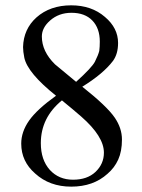

<svg xmlns="http://www.w3.org/2000/svg" viewBox="-20 -696 540 728"><path d="M192.4 -333Q85 -418.9 72.3 -476.6Q67.4 -501 67.4 -517.6Q69.3 -585.9 118.2 -629.9Q169.9 -675.8 250 -675.8Q327.1 -675.8 377.9 -631.8Q427.7 -589.8 427.7 -533.2Q427.7 -491.2 408.2 -464.8Q371.1 -416 292 -367.2Q385.7 -293 415 -250Q442.4 -210 442.4 -167Q442.4 -122.1 428.2 -90.8Q414.1 -59.6 387.7 -37.1Q334 11.7 250 11.7Q168 11.7 113.3 -38.1Q60.5 -84 60.5 -151.4Q60.5 -196.3 90.3 -238.8Q120.1 -281.2 192.4 -333ZM268.6 -385.7Q328.1 -439.5 339.8 -461.9Q352.5 -487.3 356.4 -502.9Q358.4 -518.6 358.4 -538.1Q358.4 -588.9 330.1 -618.2Q301.8 -647.5 251 -647.5Q203.1 -647.5 169.9 -618.2Q138.7 -590.8 138.7 -557.6Q138.7 -501 188.5 -452.1ZM214.8 -315.4Q134.8 -250 134.8 -153.3Q134.8 -89.8 168.9 -51.8Q203.1 -14.6 256.8 -14.6Q310.5 -14.6 341.8 -43.9Q374 -74.2 374 -117.2Q374 -178.7 288.1 -253.9Q256.8 -281.2 214.8 -315.4Z"/></svg>

Font: Menaion Unicode
Style: Regular
Weight: 400
Designer: Aleksandr Andreev
Foundry: Ponomar Technologies, Inc.
Version: 2.0